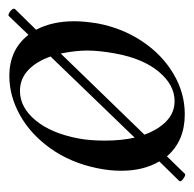

<svg xmlns="http://www.w3.org/2000/svg" viewBox="-26 -418 456 452"><g transform="rotate(90 202.0 -192.0)"><path d="M372 -193Q359 -130 325.5 -83Q292 -36 247 -11Q202 14 155 14Q93 14 58 -31L13 16H12Q7 16 0.5 10Q-6 4 -2 0L46 -49Q26 -87 26 -139Q26 -161 31 -193Q42 -252 73.5 -299Q105 -346 150 -372.5Q195 -399 245 -399Q308 -399 344 -357L386 -400H387Q391 -400 398 -394.5Q405 -389 402 -386L356 -339Q378 -302 378 -249Q378 -222 372 -193ZM109 -83Q121 -49 141.5 -30Q162 -11 190 -11Q229 -11 259.5 -48Q290 -85 302 -149Q307 -175 307 -211Q307 -250 300 -281ZM95 -169Q95 -142 102 -107L293 -304Q281 -337 261 -356Q241 -375 214 -375Q176 -375 145 -338Q114 -301 102 -236Q95 -198 95 -169Z"/></g></svg>

Font: CormorantInfant-MediumItalic
Style: Italic
Weight: 500
Italic angle: -10°
Designer: Christian Thalmann (Catharsis Fonts)
Foundry: Catharsis Fonts
Version: Version 3.303